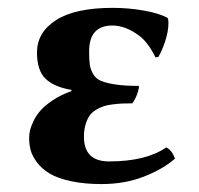

<svg xmlns="http://www.w3.org/2000/svg" viewBox="-20 -459 506 489"><path d="M266.1 -394C288.6 -394 311.5 -385.3 335 -367.7C349.9 -356.3 363.6 -338.1 376 -313L383.3 -314C391.8 -328.6 398.5 -345.2 403.6 -363.8C408.6 -382.3 410.2 -398.1 408.2 -411.1L405.8 -414.1C390.8 -421.9 370.4 -428 344.7 -432.4C319 -436.8 293.1 -439 267.1 -439C203 -439 154.8 -428.5 122.6 -407.7C90.3 -386.9 74.2 -359.4 74.2 -325.2C74.2 -294.6 81.5 -272.3 96.2 -258.3C110.8 -244.3 132.8 -234.9 162.1 -230V-227.1C143.9 -220.5 127.8 -212.6 114 -203.4C100.2 -194.1 89.6 -185.1 82.3 -176.5C75 -167.9 69.1 -158.9 64.7 -149.4C60.3 -140 57.5 -132.1 56.2 -125.7C54.9 -119.4 54.2 -113.4 54.2 -107.9C54.2 -96.5 55.6 -85.8 58.3 -75.7C61.1 -65.6 66.7 -55.2 75 -44.4C83.3 -33.7 94 -24.4 107.2 -16.6C120.4 -8.8 138.2 -2.4 160.6 2.4C183.1 7.3 209.1 9.8 238.8 9.8C278.2 9.8 314.1 3.4 346.7 -9.3C379.2 -22 405.6 -37.3 425.8 -55.2C420.2 -69.8 412.8 -79.3 403.3 -83.5C368.8 -59.7 320.3 -47.9 257.8 -47.9C215.2 -47.9 193.8 -68.8 193.8 -110.8C193.8 -122.2 195.1 -132.4 197.8 -141.4C200.4 -150.3 203.6 -157.7 207.5 -163.6C211.4 -169.4 216.8 -174.5 223.6 -178.7C230.5 -182.9 237 -186.1 243.2 -188.2C249.3 -190.3 257.2 -192 266.6 -193.1C276 -194.3 284.2 -195 291 -195.3C297.9 -195.6 306.5 -195.8 316.9 -195.8C321.8 -202 325.8 -209.6 329.1 -218.8C332.4 -227.9 334 -235 334 -240.2C310.2 -240.2 290.6 -241.4 275.1 -243.7C259.7 -245.9 247.3 -248.9 238 -252.7C228.8 -256.4 221.8 -262.3 217.3 -270.3C212.7 -278.2 209.9 -286.2 208.7 -294.2C207.6 -302.2 207 -313.5 207 -328.1C207 -372.1 226.7 -394 266.1 -394Z"/></svg>

Font: Linux Biolinum G
Style: Bold
Weight: 700
Designer: Philipp H. Poll
Foundry: Philipp H. Poll
Version: Version 1.1.0